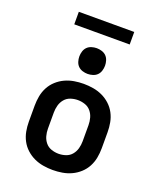

<svg xmlns="http://www.w3.org/2000/svg" viewBox="-165 -1014 930 1123"><g transform="rotate(20 300.0 -453.0)"><path d="M300 8Q270 8 240.5 3Q211 -2 184 -14.5Q157 -27 134.5 -47.5Q112 -68 98 -94.5Q84 -121 78.5 -150.5Q73 -180 73 -210V-310Q73 -340 78.5 -369.5Q84 -399 98 -425.5Q112 -452 134.5 -472.5Q157 -493 184 -505.5Q211 -518 240.5 -523Q270 -528 300 -528Q330 -528 359.5 -523Q389 -518 416 -505.5Q443 -493 465.5 -472.5Q488 -452 502 -425.5Q516 -399 521.5 -369.5Q527 -340 527 -310V-210Q527 -180 521.5 -150.5Q516 -121 502 -94.5Q488 -68 465.5 -47.5Q443 -27 416 -14.5Q389 -2 359.5 3Q330 8 300 8ZM300 -93Q323 -93 345 -100.5Q367 -108 381.5 -125.5Q396 -143 402 -165Q408 -187 408 -210V-310Q408 -333 402 -355Q396 -377 381.5 -394.5Q367 -412 345 -419.5Q323 -427 300 -427Q277 -427 255 -419.5Q233 -412 218.5 -394.5Q204 -377 198 -355Q192 -333 192 -310V-210Q192 -187 198 -165Q204 -143 218.5 -125.5Q233 -108 255 -100.5Q277 -93 300 -93ZM300 -590Q284 -590 268 -595Q252 -600 241 -611Q230 -622 225 -638Q220 -654 220 -670Q220 -686 225 -702Q230 -718 241 -729Q252 -740 268 -745Q284 -750 300 -750Q316 -750 332 -745Q348 -740 359 -729Q370 -718 375 -702Q380 -686 380 -670Q380 -654 375 -638Q370 -622 359 -611Q348 -600 332 -595Q316 -590 300 -590ZM128 -836V-914H473V-836Z"/></g></svg>

Font: Iosevka Aile
Style: Bold
Weight: 700
Designer: Belleve Invis
Foundry: Belleve Invis
Version: Version 28.0.1; ttfautohint (v1.8.4)